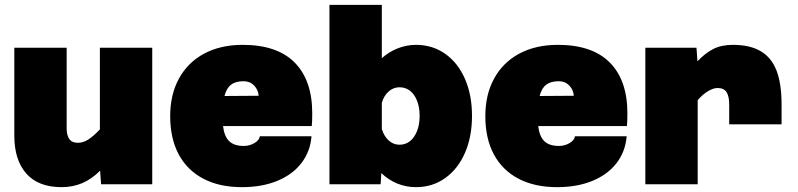

<svg xmlns="http://www.w3.org/2000/svg" viewBox="-20 -760 3290 792"><path d="M301 -171Q323 -171 343.5 -184Q364 -197 392 -226V-563H608V0H397L393 -56Q358 -21 319 -4.5Q280 12 234 12Q138 12 88.5 -44Q39 -100 39 -201V-563H255V-229Q255 -202 266 -186.5Q277 -171 301 -171Z M682 -281Q682 -370 718.5 -436.5Q755 -503 822.5 -539Q890 -575 981 -575Q1123 -575 1195.5 -502Q1268 -429 1268 -292Q1268 -258 1266 -240H900Q905 -198 925 -178Q945 -158 986 -158Q1009 -158 1029 -169.5Q1049 -181 1052 -198H1265Q1260 -135 1223.5 -87.5Q1187 -40 1124 -14Q1061 12 978 12Q885 12 818.5 -23Q752 -58 717 -123.5Q682 -189 682 -281ZM1047 -365Q1045 -390 1028 -407.5Q1011 -425 985 -425Q952 -425 933 -410.5Q914 -396 906 -364Z M1927 -282Q1927 -196 1898 -129.5Q1869 -63 1816.5 -25.5Q1764 12 1696 12Q1655 12 1618.5 -3Q1582 -18 1553 -46L1550 0H1339V-740H1555V-520Q1584 -546 1620.5 -560.5Q1657 -575 1696 -575Q1764 -575 1816.5 -538Q1869 -501 1898 -434.5Q1927 -368 1927 -282ZM1628 -163Q1653 -163 1671.5 -178Q1690 -193 1700.5 -220Q1711 -247 1711 -282Q1711 -317 1700.5 -344Q1690 -371 1671.5 -385.5Q1653 -400 1628 -400Q1603 -400 1583.5 -383Q1564 -366 1555 -336V-228Q1564 -198 1583.5 -180.5Q1603 -163 1628 -163Z M1982 -281Q1982 -370 2018.5 -436.5Q2055 -503 2122.5 -539Q2190 -575 2281 -575Q2423 -575 2495.5 -502Q2568 -429 2568 -292Q2568 -258 2566 -240H2200Q2205 -198 2225 -178Q2245 -158 2286 -158Q2309 -158 2329 -169.5Q2349 -181 2352 -198H2565Q2560 -135 2523.5 -87.5Q2487 -40 2424 -14Q2361 12 2278 12Q2185 12 2118.5 -23Q2052 -58 2017 -123.5Q1982 -189 1982 -281ZM2347 -365Q2345 -390 2328 -407.5Q2311 -425 2285 -425Q2252 -425 2233 -410.5Q2214 -396 2206 -364Z M2940 -397Q2923 -397 2901.5 -384.5Q2880 -372 2858 -347V0H2642V-563H2853L2857 -507Q2889 -541 2922.5 -558Q2956 -575 3003 -575Q3074 -575 3118.5 -548.5Q3163 -522 3183.5 -468Q3204 -414 3204 -328V-247H2988V-328Q2988 -363 2977 -380Q2966 -397 2940 -397Z"/></svg>

Font: Azeret Mono Black
Style: Regular
Weight: 900
Designer: Martin Vácha
Foundry: Displaay
Version: Version 1.000; Glyphs 3.0.3, build 3074